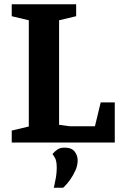

<svg xmlns="http://www.w3.org/2000/svg" viewBox="-20 -668 574 900"><path d="M35 0V-56L115 -75V-573L35 -592V-648H337V-592L257 -573V-83L308 -76H425L452 -188H518V0ZM232 212Q232 212 235.5 197.5Q239 183 242.5 161.5Q246 140 246 118Q246 84 236 69Q226 54 226 54Q236 42 249 33Q262 24 282 24Q316 24 330 42.5Q344 61 344 83Q344 108 333.5 131Q323 154 310 172.5Q297 191 286.5 201.5Q276 212 276 212Z"/></svg>

Font: Faustina VF Beta
Style: Regular
Weight: 400
Designer: Alfonso Garcia
Foundry: Omnibus-Type
Version: Version 1.006